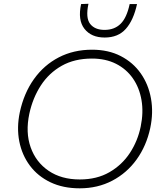

<svg xmlns="http://www.w3.org/2000/svg" viewBox="-20 -989 858 1018"><path d="M402.5 9.5Q314.5 9.5 247.5 -22.5Q180.5 -54.5 138.5 -110.8Q96.5 -167 82.2 -239.8Q68 -312.5 85 -394Q107 -495.5 160.2 -570Q213.5 -644.5 292 -685Q370.5 -725.5 468 -725.5Q554.5 -725.5 620 -691.8Q685.5 -658 726.2 -600Q767 -542 780.5 -467Q794 -392 776.5 -309.5Q756 -215 704.2 -143.2Q652.5 -71.5 575.2 -31Q498 9.5 402.5 9.5ZM403 -37.5Q493.5 -37.5 560.2 -76Q627 -114.5 668.8 -178.2Q710.5 -242 726 -318Q741.5 -393 730.2 -458.5Q719 -524 684.5 -573.5Q650 -623 595 -650.8Q540 -678.5 467.5 -678.5Q375 -678.5 307.2 -640.2Q239.5 -602 196.5 -535.8Q153.5 -469.5 135.5 -386Q114.5 -287 142.5 -208Q170.5 -129 238 -83.2Q305.5 -37.5 403 -37.5ZM535 -790Q464 -790 427.8 -836.2Q391.5 -882.5 410 -967.5L449 -969Q433 -894 458 -862.2Q483 -830.5 534.5 -830.5Q586.5 -830.5 619.2 -862.5Q652 -894.5 667.5 -967.5H706.5Q688 -882 647.2 -836Q606.5 -790 535 -790Z"/></svg>

Font: Commissioner ExtraLight
Style: Italic
Weight: 200
Italic angle: -12°
Designer: Kostas Bartsokas
Foundry: Kostas Bartsokas
Version: Version 1.000; ttfautohint (v1.8.3)